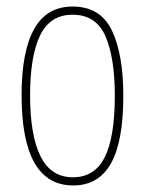

<svg xmlns="http://www.w3.org/2000/svg" viewBox="-20 -557 443 587"><path d="M357 -264Q357 -124 319 -57Q281 10 204 10Q46 10 46 -266Q46 -400 84.5 -468.5Q123 -537 202 -537Q287 -537 322 -464Q357 -391 357 -264ZM72 -266Q72 -143 104 -79Q136 -15 203 -15Q269 -15 300 -76Q331 -137 331 -265Q331 -380 302.5 -446Q274 -512 202 -512Q133 -512 102.5 -448.5Q72 -385 72 -266Z"/></svg>

Font: Noto Sans ExtraCondensed Thin
Style: Regular
Weight: 100
Width: 2
Designer: Monotype Design Team
Foundry: Monotype Imaging Inc.
Version: Version 2.013; ttfautohint (v1.8.4.7-5d5b)